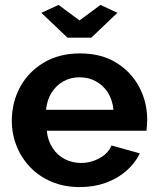

<svg xmlns="http://www.w3.org/2000/svg" viewBox="-20 -750 639 780"><path d="M304 10Q241 10 190 -11.5Q139 -33 103 -70.5Q67 -108 47.5 -156.5Q28 -205 28 -259Q28 -334 61.5 -396Q95 -458 157.5 -495.5Q220 -533 305 -533Q391 -533 452 -495.5Q513 -458 545.5 -396.5Q578 -335 578 -264Q578 -252 577 -239.5Q576 -227 575 -219H170Q174 -179 193.5 -149Q213 -119 243.5 -103.5Q274 -88 309 -88Q349 -88 384.5 -107.5Q420 -127 433 -159L548 -127Q529 -87 493.5 -56Q458 -25 410 -7.5Q362 10 304 10ZM167 -304H441Q437 -344 418.5 -373.5Q400 -403 370 -419.5Q340 -436 303 -436Q267 -436 237.5 -419.5Q208 -403 189.5 -373.5Q171 -344 167 -304ZM218 -730 303 -667 388 -730 457 -698 351 -597H254L148 -698Z"/></svg>

Font: Raleway Thin
Style: Bold
Weight: 700
Version: Version 4.026